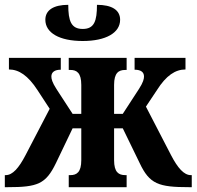

<svg xmlns="http://www.w3.org/2000/svg" viewBox="-20 -776 815 796"><path d="M323 -606C419 -606 478 -640 478 -694C478 -735 443 -756 382 -756C382 -689 371 -656 323 -656C275 -656 263 -689 263 -756C202 -756 168 -734 168 -694C168 -640 226 -606 323 -606ZM0 0H12C136 0 170 -13 212 -100L281 -244H317V-112C317 -62 298 -50 272 -50H265V0H505V-50H499C472 -50 453 -62 453 -112V-244H489L559 -100C600 -13 637 0 764 0H775V-50H771C743 -50 717 -79 689 -133L585 -334L631 -403C669 -463 707 -488 749 -488V-536H538V-487C564 -487 577 -477 577 -459C577 -449 574 -435 556 -407L489 -304H453V-424C453 -474 472 -486 499 -486H505V-536H265V-486H272C298 -486 317 -474 317 -424V-304H281L214 -407C196 -435 193 -449 193 -459C193 -477 207 -487 232 -487V-536H17V-488C58 -488 96 -463 135 -403L186 -325L86 -133C58 -79 32 -50 4 -50H0Z"/></svg>

Font: Noto Serif Condensed
Style: Bold
Weight: 700
Width: 3
Designer: Monotype Design Team
Foundry: Monotype Imaging Inc.
Version: Version 2.015